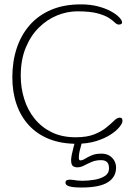

<svg xmlns="http://www.w3.org/2000/svg" viewBox="-20 -612 612 856"><path d="M321 29Q252.5 29 199.2 7.8Q146 -13.5 109.5 -52.8Q73 -92 54 -146.5Q35 -201 35 -267.5Q35 -337.5 54.5 -396.8Q74 -456 112.5 -500Q151 -544 208 -568.2Q265 -592.5 340 -592.5Q383 -592.5 417.2 -583.5Q451.5 -574.5 475.2 -561.2Q499 -548 511.5 -534.8Q524 -521.5 524 -512.5Q524 -506 519 -504.2Q514 -502.5 510 -502.5Q501 -502.5 492 -511.5Q483 -520.5 465.5 -532Q448 -543.5 414.8 -552.5Q381.5 -561.5 325 -561.5Q280 -561.5 235.2 -543.5Q190.5 -525.5 153.8 -489.5Q117 -453.5 94.8 -399.5Q72.5 -345.5 72.5 -274Q72.5 -220.5 87.8 -171.2Q103 -122 133.8 -83.5Q164.5 -45 210.2 -22.5Q256 0 317.5 0Q368 0 400.8 -13.2Q433.5 -26.5 454.5 -43.8Q475.5 -61 489 -74.2Q502.5 -87.5 513.5 -87.5Q520.5 -87.5 523.2 -84.2Q526 -81 526 -72.5Q526 -63 512.8 -46Q499.5 -29 473.2 -12Q447 5 408.8 17Q370.5 29 321 29ZM343 224Q320.5 224 304.8 222Q289 220 280.5 215.2Q272 210.5 272 202.5Q272 193 279 191Q286 189 293 189Q298 189 306.5 190.2Q315 191.5 325.5 192.8Q336 194 346 194Q372.5 194 400.2 189.5Q428 185 447 173Q466 161 466 139Q466 119 457 110.5Q448 102 430.5 102Q407 102 388.5 110Q370 118 354.8 126Q339.5 134 325 134Q312.5 134 304.8 128Q297 122 297 101Q297 92.5 300.2 76.8Q303.5 61 307.5 45.5Q311.5 30 313.5 23Q317 11.5 321.8 6.8Q326.5 2 333.5 2Q340 2 342.5 6.2Q345 10.5 345 16.5Q345 26.5 338.2 49.5Q331.5 72.5 331.5 90.5Q331.5 103 338 103Q347.5 103 359.5 95.5Q371.5 88 389 80.5Q406.5 73 432.5 73Q452.5 73 467 81.5Q481.5 90 489.5 104.2Q497.5 118.5 497.5 135Q497.5 177.5 460.5 200.8Q423.5 224 343 224Z"/></svg>

Font: Gluten Thin
Style: Regular
Weight: 100
Designer: Tyler Finck
Foundry: Etcetera Type Company
Version: Version 1.300